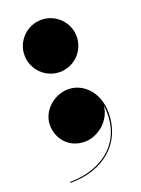

<svg xmlns="http://www.w3.org/2000/svg" viewBox="-136 -612 610 830"><g transform="rotate(-20 169.0 -197.0)"><path d="M42 -430C42 -364 96 -310 162 -310C228 -310 282 -364 282 -430C282 -496 228 -550 162 -550C96 -550 42 -496 42 -430ZM42 -109C42 -46 87 10 160 10C221 10 284.5 -41.5 290 -109C312.5 59 191.5 151.5 40 151.5V156C195 156 299 66 299 -74C299 -167 238 -228 169 -228C101 -228 42 -172 42 -109Z"/></g></svg>

Font: Bodoni* 36pt Fatface
Style: Regular
Weight: 900
Version: Version 2.3